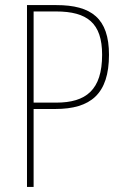

<svg xmlns="http://www.w3.org/2000/svg" viewBox="-20 -800 488 754"><path d="M201 -780H86V-66H112V-372H197C336 -372 408 -431 408 -585C408 -728 339 -780 201 -780ZM200 -755C323 -755 381 -709 381 -585C381 -447 318 -397 201 -397H112V-755Z"/></svg>

Font: Noto Sans Malayalam UI Condensed Thin
Style: Regular
Weight: 100
Width: 3
Designer: Jelle Bosma - Monotype Design Team
Foundry: Monotype Imaging Inc.
Version: Version 2.104